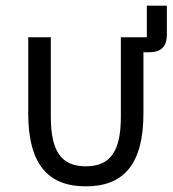

<svg xmlns="http://www.w3.org/2000/svg" viewBox="-20 -648 611 680"><path d="M160 -234V-516H80V-246C80 -68 149 12 284 12C419 12 488 -68 488 -246V-463H508C558 -463 571 -491 571 -526V-628H500V-516H408V-234C408 -114 372 -59 284 -59C196 -59 160 -114 160 -234Z"/></svg>

Font: Braiins Sans
Style: Regular
Weight: 400
Designer: Mike Abbink, Paul van der Laan, Pieter van Rosmalen, Jiri Chlebus, Lubos Buracinsky
Foundry: Bold Monday, Sudetype
Version: Version 1.000;hotconv 1.0.109;makeotfexe 2.5.65596